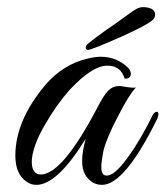

<svg xmlns="http://www.w3.org/2000/svg" viewBox="-20 -516 464 538"><path d="M279 -24C259 -24 262 -53 270 -94C275 -115 288 -147 310 -189C332 -232 349 -259 361 -271C350 -268 321 -275 316 -275C289 -275 276 -260 251 -211C186 -88 134 -27 94 -27C61 -27 56 -83 108 -170C129 -206 151 -237 175 -264C217 -309 252 -332 281 -332C306 -332 322 -320 329 -296C346 -293 353 -310 340 -325C319 -346 293 -357 262 -357C251 -357 239 -355 226 -352C179 -341 140 -316 108 -279C51 -212 23 -145 23 -80C23 -46 33 -22 53 -8C62 -1 71 2 82 2C121 2 167 -41 220 -127C207 -79 207 -46 219 -26C231 -7 247 2 266 2C308 2 360 -60 421 -184C423 -189 424 -193 424 -196C424 -202 421 -204 416 -202C413 -201 410 -198 407 -192C380 -137 353 -93 326 -59C307 -36 292 -24 279 -24ZM226 -376C233 -376 265 -389 322 -414C379 -440 409 -457 412 -465C419 -478 414 -496 380 -496C363 -496 349 -482 308 -453C287 -439 268 -425 250 -412C233 -399 223 -391 222 -389C221 -387 220 -385 220 -382C220 -378 225 -376 226 -376Z"/></svg>

Font: VL Great Vibes
Style: Regular
Weight: 400
Designer: Robert E. Leuschke
Foundry: Robert E. Leuschke
Version: Version 1.001